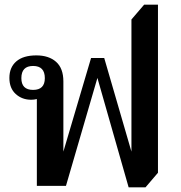

<svg xmlns="http://www.w3.org/2000/svg" viewBox="-20 -792 772 818"><path d="M528 6 395 -460 261 0H137V-370Q125 -367 113 -367Q74 -367 47 -391.5Q20 -416 20 -460Q20 -505 49.5 -530.5Q79 -556 135 -556Q188 -556 219 -528.5Q250 -501 250 -445V-146L368 -545H424L540 -146V-709L594 -772H653V-56L600 6ZM121 -409Q171 -409 171 -459Q171 -511 121 -511Q71 -511 71 -459Q71 -409 121 -409Z"/></svg>

Font: Noto Serif Thai SemiBold
Style: Regular
Weight: 600
Designer: Monotype Design Team
Foundry: Monotype Imaging Inc.
Version: Version 2.001; ttfautohint (v1.8.4.7-5d5b)